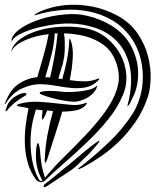

<svg xmlns="http://www.w3.org/2000/svg" viewBox="-48 -757 654 793"><path d="M126 -282 128 -302Q114 -302 101 -305Q99 -300 97.5 -295.5Q96 -291 96 -289Q86 -258 81.5 -223Q77 -188 78.5 -152.5Q80 -117 87.5 -83Q95 -49 110 -21Q113 -13 118 -10.5Q123 -8 127 -12Q122 -20 114.5 -37.5Q107 -55 103 -79Q101 -91 100.5 -106Q100 -121 101 -134.5Q102 -148 104 -157Q106 -166 110 -166Q111 -166 112.5 -160.5Q114 -155 115.5 -148Q117 -141 117.5 -134.5Q118 -128 118 -125Q120 -99 124.5 -73Q129 -47 138 -23Q173 -66 218 -110Q263 -154 306 -199.5Q349 -245 384.5 -293Q420 -341 436 -392Q447 -427 440.5 -465Q434 -503 415 -534Q396 -564 361 -584Q326 -604 284 -612Q267 -615 250.5 -617Q234 -619 216 -619Q219 -604 219.5 -586.5Q220 -569 219.5 -552Q219 -535 216.5 -519.5Q214 -504 211 -492L193 -433L209 -430Q220 -468 228 -507Q236 -546 238 -590Q238 -595 238.5 -595.5Q239 -596 241 -597Q242 -597 242 -594.5Q242 -592 244 -590Q255 -562 252.5 -518Q250 -474 240 -426Q272 -421 302 -421Q332 -421 358 -433Q359 -433 361 -431.5Q363 -430 358 -425Q335 -402 307.5 -396.5Q280 -391 249.5 -393.5Q219 -396 187.5 -402Q156 -408 125 -409Q87 -411 45.5 -393Q4 -375 -25 -329Q-26 -327 -27.5 -328Q-29 -329 -27 -332Q-5 -389 31 -412Q67 -435 106 -438Q120 -485 132.5 -529.5Q145 -574 153 -616Q100 -610 57 -591.5Q14 -573 0 -547V-544Q-2 -543 -1 -546Q0 -549 0 -551Q10 -579 41 -599.5Q72 -620 114 -632Q156 -644 205 -646.5Q254 -649 301 -641Q352 -632 389.5 -602.5Q427 -573 448.5 -533.5Q470 -494 473.5 -449Q477 -404 459 -363Q437 -311 398 -263Q359 -215 313 -171Q267 -127 220 -86Q173 -45 134 -8Q129 -7 125 -5.5Q121 -4 118 -5Q113 -7 109.5 -8Q106 -9 101 -15Q79 -44 68 -80.5Q57 -117 55 -156Q53 -195 57.5 -234.5Q62 -274 70 -310L29 -318Q22 -318 22 -322Q22 -324 25.5 -325.5Q29 -327 32 -328Q71 -339 112.5 -336.5Q154 -334 196 -329Q223 -326 250.5 -323.5Q278 -321 307 -332Q310 -333 310.5 -331Q311 -329 309 -327Q295 -307 266.5 -301.5Q238 -296 209 -296L204 -279Q190 -232 174 -183.5Q158 -135 147 -99Q142 -85 140 -85Q137 -85 136.5 -90.5Q136 -96 137 -101Q139 -151 148 -199.5Q157 -248 171 -298L147 -301Q141 -288 138 -279Q136 -276 132.5 -269.5Q129 -263 127 -263Q125 -263 125 -271Q125 -279 126 -282ZM562 -355Q543 -299 512 -254Q481 -209 444.5 -173.5Q408 -138 370 -112Q332 -86 299 -68Q289 -63 282 -60Q275 -57 275 -59Q273 -60 280.5 -65.5Q288 -71 296 -77Q352 -122 404.5 -172Q457 -222 499 -286Q520 -319 531 -358.5Q542 -398 542 -440Q542 -482 530.5 -523Q519 -564 495 -599Q463 -645 417.5 -672Q372 -699 320 -709.5Q268 -720 213 -716Q158 -712 107 -697Q99 -695 98 -694Q97 -693 95 -695Q95 -697 98.5 -699Q102 -701 105 -703Q127 -715 162 -725Q197 -735 241 -737Q285 -739 335 -729.5Q385 -720 436 -693Q491 -663 521.5 -617Q552 -571 564 -522.5Q576 -474 574 -428.5Q572 -383 562 -355ZM497 -348Q496 -345 493.5 -340Q491 -335 488 -329.5Q485 -324 482 -320.5Q479 -317 478 -318Q478 -318 479 -323Q480 -328 481.5 -334Q483 -340 484.5 -345.5Q486 -351 486 -353Q501 -433 486 -491Q471 -549 435.5 -586Q400 -623 348.5 -641Q297 -659 240 -660Q199 -660 159.5 -653.5Q120 -647 87.5 -637Q55 -627 32.5 -615Q10 -603 4 -592Q1 -587 0.5 -584Q0 -581 0 -582V-595Q8 -621 42.5 -643Q77 -665 123 -679Q169 -693 219.5 -697.5Q270 -702 311 -692Q338 -686 365 -675Q392 -664 416.5 -648.5Q441 -633 461.5 -611.5Q482 -590 496 -562Q523 -508 522.5 -450.5Q522 -393 497 -348ZM253 -337Q223 -339 189.5 -346.5Q156 -354 127 -365Q125 -366 120.5 -368Q116 -370 116 -373Q116 -376 120.5 -377.5Q125 -379 127 -379Q141 -382 163.5 -381.5Q186 -381 200 -379Q212 -377 233 -377Q254 -377 276 -379Q298 -381 318 -386Q338 -391 347 -399Q351 -403 352 -402Q353 -401 352.5 -399Q352 -397 351 -394Q350 -391 350 -391Q343 -377 331 -366.5Q319 -356 305.5 -349.5Q292 -343 278 -339.5Q264 -336 253 -337ZM363 -175Q364 -174 359 -167.5Q354 -161 346.5 -152Q339 -143 331.5 -135Q324 -127 321 -123Q299 -103 280 -83.5Q261 -64 238 -49L144 13Q142 14 138 15.5Q134 17 133 15Q131 14 133 9Q134 7 136 4Q153 -8 174.5 -26Q196 -44 219 -63Q236 -76 260 -96.5Q284 -117 306 -135Q328 -153 344.5 -165Q361 -177 363 -175ZM178 -619Q176 -574 164.5 -529.5Q153 -485 139 -438Q144 -438 149 -438Q154 -438 159 -437Q163 -453 167.5 -475.5Q172 -498 176.5 -522.5Q181 -547 184.5 -572Q188 -597 190 -619ZM13 -333Q5 -326 -3.5 -318Q-12 -310 -20 -299Q-25 -296 -25 -298Q-25 -304 -24 -305Q-24 -306 -23 -307Q-19 -323 -12 -333Q-5 -343 9 -355Q15 -359 23.5 -363.5Q32 -368 40 -370.5Q48 -373 54 -373Q60 -373 61 -369Q62 -365 54 -360.5Q46 -356 43 -354Q26 -343 13 -333Z"/></svg>

Font: Akronim
Style: Regular
Weight: 400
Designer: Grzegorz Klimczewski
Foundry: Fonty.PL
Version: Version 1.001